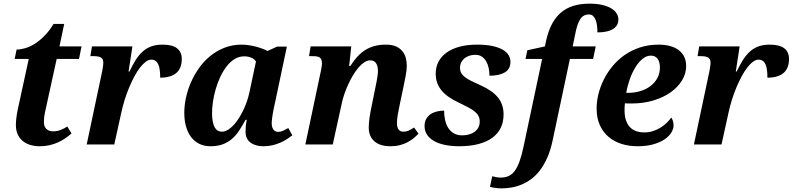

<svg xmlns="http://www.w3.org/2000/svg" viewBox="-20 -790 4335 1050"><path d="M270 -71.8Q293.5 -71.8 312.5 -79.6Q331.5 -87.4 348.1 -98.1L371.1 -60.1Q354.5 -45.9 336.2 -33.2Q317.9 -20.5 296.4 -11Q274.9 -1.5 250.2 4.2Q225.6 9.8 196.8 9.8Q169.4 9.8 145.8 2.7Q122.1 -4.4 104.5 -18.8Q86.9 -33.2 76.9 -55.2Q66.9 -77.1 66.9 -106.9Q66.9 -115.7 67.6 -126.5Q68.4 -137.2 69.8 -148.4Q71.3 -159.7 73.2 -170.7Q75.2 -181.6 77.1 -190.9L137.2 -467.8H60.1L70.8 -519Q92.3 -519 117.7 -526.4Q143.1 -533.7 169.7 -550.3Q196.3 -566.9 222.9 -593.8Q249.5 -620.6 272.9 -659.2H331.1L305.2 -536.1H425.8L412.1 -467.8H290L230 -193.8Q224.6 -171.9 222.4 -154.1Q220.2 -136.2 220.2 -122.1Q220.2 -97.2 233.9 -84.5Q247.6 -71.8 270 -71.8Z M544.9 -448.2Q544.9 -466.8 532.7 -474.9Q520.5 -482.9 492.2 -482.9H474.1L482.9 -536.1H704.1L683.1 -398.9H688Q705.1 -435.1 722.4 -462.4Q739.7 -489.7 760.5 -508.3Q781.2 -526.9 807.6 -536.4Q834 -545.9 869.1 -545.9Q922.4 -545.9 948.2 -525.9Q974.1 -505.9 974.1 -467.8Q974.1 -416 943.8 -390.6Q913.6 -365.2 856 -365.2Q856 -387.7 853.8 -406Q851.6 -424.3 845.9 -437.3Q840.3 -450.2 830.8 -457Q821.3 -463.9 807.1 -463.9Q793 -463.9 777.3 -452.4Q761.7 -440.9 746.1 -420.9Q730.5 -400.9 715.6 -373.3Q700.7 -345.7 687 -313.2Q673.3 -280.8 662.1 -245.1Q650.9 -209.5 643.1 -172.9L605 0H454.1L539.1 -401.9Q540.5 -410.2 542.7 -423.8Q544.9 -437.5 544.9 -448.2Z M1420.9 9.8Q1376.5 9.8 1349.6 -10.5Q1322.8 -30.8 1322.8 -69.8Q1322.8 -85.4 1324.2 -100.3Q1325.7 -115.2 1329.6 -134.8H1322.8Q1304.2 -100.1 1285.9 -73Q1267.6 -45.9 1245.1 -27.6Q1222.7 -9.3 1195.1 0.2Q1167.5 9.8 1130.9 9.8Q1095.2 9.8 1068.4 -4.2Q1041.5 -18.1 1023.7 -42.5Q1005.9 -66.9 996.8 -100.3Q987.8 -133.8 987.8 -172.9Q987.8 -211.9 996.8 -254.6Q1005.9 -297.4 1023.9 -338.9Q1042 -380.4 1068.6 -418Q1095.2 -455.6 1130.1 -483.9Q1165 -512.2 1208 -529.1Q1251 -545.9 1301.8 -545.9Q1321.3 -545.9 1341.6 -542.7Q1361.8 -539.6 1380.4 -534.7Q1398.9 -529.8 1415.3 -523.7Q1431.6 -517.6 1442.9 -511.2L1495.6 -535.2H1548.8L1482.9 -223.1Q1481 -214.8 1478 -201.2Q1475.1 -187.5 1472.4 -172.1Q1469.7 -156.7 1467.8 -142.3Q1465.8 -127.9 1465.8 -118.2Q1465.8 -93.3 1475.6 -81.1Q1485.4 -68.8 1501 -68.8Q1515.1 -68.8 1528.1 -75Q1541 -81.1 1556.6 -89.8L1578.6 -49.8Q1565.9 -40 1549.8 -29.5Q1533.7 -19 1513.9 -10.3Q1494.1 -1.5 1470.9 4.2Q1447.8 9.8 1420.9 9.8ZM1139.6 -171.9Q1139.6 -143.1 1143.8 -123.5Q1147.9 -104 1155 -92Q1162.1 -80.1 1172.1 -75Q1182.1 -69.8 1193.8 -69.8Q1215.8 -69.8 1239.3 -88.9Q1262.7 -107.9 1283.2 -138.9Q1303.7 -169.9 1320.1 -209Q1336.4 -248 1344.7 -288.1L1379.9 -454.1Q1370.1 -468.3 1352.8 -475.1Q1335.4 -481.9 1315.9 -481.9Q1286.6 -481.9 1262.5 -466.8Q1238.3 -451.7 1218.8 -426.3Q1199.2 -400.9 1184.3 -368.7Q1169.4 -336.4 1159.4 -301.8Q1149.4 -267.1 1144.5 -233.4Q1139.6 -199.7 1139.6 -171.9Z M1996.6 -92.8Q1996.6 -135.7 2012.7 -211.9L2028.8 -291Q2030.8 -300.8 2033.7 -314.9Q2036.6 -329.1 2039.6 -344.5Q2042.5 -359.9 2044.7 -375.2Q2046.9 -390.6 2046.9 -402.8Q2046.9 -412.1 2045.2 -422.4Q2043.5 -432.6 2038.8 -440.9Q2034.2 -449.2 2026.1 -454.6Q2018.1 -460 2004.9 -460Q1987.8 -460 1970.9 -448.5Q1954.1 -437 1938.5 -418.2Q1922.9 -399.4 1908.7 -375.2Q1894.5 -351.1 1883.1 -325.7Q1871.6 -300.3 1863.3 -275.9Q1855 -251.5 1850.6 -231.9L1799.8 0H1649.9L1733.9 -397.9Q1735.4 -404.3 1736.6 -411.1Q1737.8 -418 1738.8 -424.1Q1739.7 -430.2 1740.2 -434.6Q1740.7 -439 1740.7 -440.9Q1740.7 -454.6 1737.8 -462.9Q1734.9 -471.2 1728.5 -475.6Q1722.2 -480 1712.2 -481.4Q1702.1 -482.9 1688 -482.9H1669.9L1678.7 -536.1H1900.9L1889.6 -429.2H1896Q1915 -459 1935.3 -481Q1955.6 -502.9 1979 -517.3Q2002.4 -531.7 2030 -538.8Q2057.6 -545.9 2090.8 -545.9Q2122.6 -545.9 2144.3 -536.6Q2166 -527.3 2179.4 -511.5Q2192.9 -495.6 2198.7 -474.9Q2204.6 -454.1 2204.6 -431.2Q2204.6 -418.5 2202.9 -404.1Q2201.2 -389.6 2198.5 -375Q2195.8 -360.4 2192.6 -345.7Q2189.5 -331.1 2187 -317.9L2164.6 -210.9Q2158.7 -183.6 2154.8 -159.9Q2150.9 -136.2 2150.9 -115.2Q2150.9 -93.3 2159.9 -81.5Q2168.9 -69.8 2186 -69.8Q2201.7 -69.8 2214.6 -75.7Q2227.5 -81.5 2244.6 -92.8L2268.6 -59.1Q2256.8 -46.4 2241.7 -33.9Q2226.6 -21.5 2207.8 -11.7Q2189 -2 2166 3.9Q2143.1 9.8 2115.7 9.8Q2058.1 9.8 2027.3 -17.3Q1996.6 -44.4 1996.6 -92.8Z M2507.8 -49.8Q2528.3 -49.8 2545.9 -54.9Q2563.5 -60.1 2576.2 -69.6Q2588.9 -79.1 2596.2 -93Q2603.5 -106.9 2603.5 -125Q2603.5 -142.1 2596.9 -155.3Q2590.3 -168.5 2576.4 -179.9Q2562.5 -191.4 2541.3 -202.6Q2520 -213.9 2490.7 -228Q2461.4 -241.7 2437.7 -257.3Q2414.1 -272.9 2397.5 -292Q2380.9 -311 2371.8 -334.5Q2362.8 -357.9 2362.8 -387.2Q2362.8 -423.8 2378.4 -453.1Q2394 -482.4 2423.3 -503.2Q2452.6 -523.9 2494.4 -534.9Q2536.1 -545.9 2588.9 -545.9Q2639.2 -545.9 2674.1 -538.1Q2709 -530.3 2730.7 -517.3Q2752.4 -504.4 2762 -487.3Q2771.5 -470.2 2771.5 -452.1Q2771.5 -412.1 2740.7 -394Q2710 -376 2656.7 -376Q2656.7 -396 2652.8 -416.3Q2648.9 -436.5 2639.6 -453.1Q2630.4 -469.7 2615.7 -480Q2601.1 -490.2 2579.6 -490.2Q2560.1 -490.2 2544.7 -484.6Q2529.3 -479 2518.3 -469.5Q2507.3 -460 2501.5 -447.3Q2495.6 -434.6 2495.6 -419.9Q2495.6 -403.3 2502.2 -391.1Q2508.8 -378.9 2522.7 -368.2Q2536.6 -357.4 2558.1 -346.9Q2579.6 -336.4 2608.9 -323.2Q2641.1 -308.6 2664.6 -292.2Q2688 -275.9 2703.4 -256.6Q2718.8 -237.3 2726.3 -214.6Q2733.9 -191.9 2733.9 -164.1Q2733.9 -123.5 2718.5 -91.3Q2703.1 -59.1 2672.4 -36.6Q2641.6 -14.2 2596.2 -2.2Q2550.8 9.8 2490.7 9.8Q2447.8 9.8 2412.8 2.4Q2377.9 -4.9 2353.3 -19Q2328.6 -33.2 2315.2 -53.7Q2301.8 -74.2 2301.8 -100.1Q2301.8 -123.5 2311 -139.6Q2320.3 -155.8 2335.2 -165.8Q2350.1 -175.8 2369.4 -180.4Q2388.7 -185.1 2408.7 -185.1Q2408.7 -158.2 2414.1 -133.8Q2419.4 -109.4 2431.2 -90.6Q2442.9 -71.8 2461.7 -60.8Q2480.5 -49.8 2507.8 -49.8Z M3223.6 -467.8H3096.7L3002 -21Q2990.7 32.2 2972.9 72.3Q2955.1 112.3 2932.9 141.4Q2910.6 170.4 2884.8 189.5Q2858.9 208.5 2831.5 219.7Q2804.2 231 2775.9 235.6Q2747.6 240.2 2720.7 240.2Q2713.4 240.2 2704.6 239.5Q2695.8 238.8 2687.5 237.5Q2679.2 236.3 2671.9 234.9Q2664.6 233.4 2659.7 231.9L2671.9 173.8Q2680.2 176.3 2693.4 178.7Q2706.5 181.2 2717.8 181.2Q2742.2 181.2 2761 172.9Q2779.8 164.6 2794.7 144.8Q2809.6 125 2821.5 91.8Q2833.5 58.6 2843.8 8.8L2944.8 -467.8H2854L2863.8 -515.1L2960 -536.1L2967.8 -573.2Q2979.5 -622.6 2999 -659.4Q3018.6 -696.3 3047.4 -720.9Q3076.2 -745.6 3115 -757.8Q3153.8 -770 3204.6 -770Q3243.2 -770 3272.7 -763.2Q3302.2 -756.3 3322 -744.6Q3341.8 -732.9 3351.8 -717Q3361.8 -701.2 3361.8 -683.1Q3361.8 -649.9 3332.5 -631.3Q3303.2 -612.8 3247.1 -612.8Q3247.1 -631.8 3244.9 -649.7Q3242.7 -667.5 3237.3 -681.2Q3231.9 -694.8 3223.1 -702.9Q3214.4 -710.9 3200.7 -710.9Q3168.9 -710.9 3152.1 -683.6Q3135.3 -656.2 3125 -600.1L3111.8 -536.1H3237.8Z M3504.4 -65.9Q3528.8 -65.9 3550.8 -73Q3572.8 -80.1 3591.6 -91.6Q3610.4 -103 3625.2 -117.4Q3640.1 -131.8 3650.9 -147Q3656.7 -139.6 3660.2 -128.2Q3663.6 -116.7 3663.6 -104Q3663.6 -85.9 3651.9 -65.9Q3640.1 -45.9 3616 -29.1Q3591.8 -12.2 3554.4 -1.2Q3517.1 9.8 3465.8 9.8Q3419.9 9.8 3379.4 -2.9Q3338.9 -15.6 3308.3 -41.3Q3277.8 -66.9 3260.3 -105.7Q3242.7 -144.5 3242.7 -196.8Q3242.7 -233.9 3252.4 -274.4Q3262.2 -314.9 3281.5 -353.8Q3300.8 -392.6 3329.3 -427.5Q3357.9 -462.4 3395.5 -488.8Q3433.1 -515.1 3479.7 -530.5Q3526.4 -545.9 3581.5 -545.9Q3653.3 -545.9 3692.9 -514.9Q3732.4 -483.9 3732.4 -428.2Q3732.4 -387.7 3710 -350.6Q3687.5 -313.5 3647.9 -285.4Q3608.4 -257.3 3553.7 -240.7Q3499 -224.1 3434.6 -224.1Q3426.3 -224.1 3416.5 -224.1Q3406.7 -224.1 3397.5 -225.1Q3396 -215.3 3395.8 -205.3Q3395.5 -195.3 3395.5 -187Q3395.5 -128.9 3422.6 -97.4Q3449.7 -65.9 3504.4 -65.9ZM3539.6 -485.8Q3515.1 -485.8 3493.2 -467.5Q3471.2 -449.2 3453.6 -419.9Q3436 -390.6 3423.3 -354.2Q3410.6 -317.9 3404.8 -282.2H3413.6Q3450.7 -282.2 3482.7 -292Q3514.6 -301.8 3538.3 -320.1Q3562 -338.4 3575.4 -363.8Q3588.9 -389.2 3588.9 -420.9Q3588.9 -451.7 3575.9 -468.8Q3563 -485.8 3539.6 -485.8Z M3865.7 -448.2Q3865.7 -466.8 3853.5 -474.9Q3841.3 -482.9 3813 -482.9H3794.9L3803.7 -536.1H4024.9L4003.9 -398.9H4008.8Q4025.9 -435.1 4043.2 -462.4Q4060.5 -489.7 4081.3 -508.3Q4102.1 -526.9 4128.4 -536.4Q4154.8 -545.9 4189.9 -545.9Q4243.2 -545.9 4269 -525.9Q4294.9 -505.9 4294.9 -467.8Q4294.9 -416 4264.6 -390.6Q4234.4 -365.2 4176.8 -365.2Q4176.8 -387.7 4174.6 -406Q4172.4 -424.3 4166.7 -437.3Q4161.1 -450.2 4151.6 -457Q4142.1 -463.9 4127.9 -463.9Q4113.8 -463.9 4098.1 -452.4Q4082.5 -440.9 4066.9 -420.9Q4051.3 -400.9 4036.4 -373.3Q4021.5 -345.7 4007.8 -313.2Q3994.1 -280.8 3982.9 -245.1Q3971.7 -209.5 3963.9 -172.9L3925.8 0H3774.9L3859.9 -401.9Q3861.3 -410.2 3863.5 -423.8Q3865.7 -437.5 3865.7 -448.2Z"/></svg>

Font: Droid Serif
Style: Bold Italic
Weight: 700
Italic angle: -12°
Designer: Monotype Design team
Foundry: Monotype Imaging Inc.
Version: Version 1.03